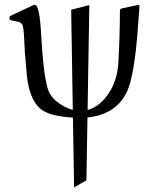

<svg xmlns="http://www.w3.org/2000/svg" viewBox="-20 -474 626 806"><path d="M120.1 -452.6 127 -453.1Q146 -453.1 152.8 -329.1Q161.1 -172.4 179.2 -106Q191.4 -56.6 252.9 -25.4Q269.5 -17.1 285.6 -12.7L278.8 -433.1L355 -452.6L347.7 -12.2Q397.5 -25.9 434.6 -79.6Q471.7 -134.3 476.6 -207Q483.4 -326.7 483.4 -431.2Q483.4 -434.6 488.8 -438L560.5 -453.6Q565.9 -453.6 565.4 -446.8Q564.9 -439.9 564 -426.8Q563 -413.6 561.8 -397.2Q560.5 -380.9 559.3 -363Q558.1 -345.2 555.9 -318.8Q553.7 -292.5 549.6 -257.1Q545.4 -221.7 540 -189.5Q527.8 -119.6 513.2 -89.6Q498.5 -59.6 481.4 -41.5Q464.4 -23.4 443.4 -10.7Q401.9 13.7 347.2 19L342.8 283.2L291 312.5L286.1 19.5Q191.4 14.2 152.8 -14.6Q97.7 -59.6 90.8 -179.7Q88.9 -209.5 86.4 -231.7Q84 -253.9 83.3 -276.9Q82.5 -299.8 81.1 -319.8Q78.6 -365.7 72 -373.3Q65.4 -380.9 56.6 -382.8Q47.9 -384.8 39.6 -386Q31.2 -387.2 25.4 -389.2Q19.5 -391.1 19.5 -396.5Q19.5 -401.9 21 -403.8Q22.5 -405.8 23.4 -407.2Z"/></svg>

Font: Cardo-Italic
Style: Italic
Weight: 400
Italic angle: -12°
Designer: David J. Perry
Foundry: David J. Perry
Version: Version 0.991